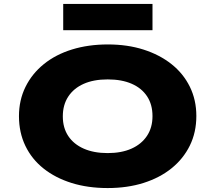

<svg xmlns="http://www.w3.org/2000/svg" viewBox="-20 -941 1090 972"><path d="M525 11Q425 11 343 -14.5Q261 -40 201 -87.5Q141 -135 108.5 -202.5Q76 -270 76 -353Q76 -434 109 -501Q142 -568 202 -616.5Q262 -665 344.5 -690.5Q427 -716 526 -716Q625 -716 706.5 -690Q788 -664 848 -616.5Q908 -569 941 -502Q974 -435 974 -354Q974 -271 941 -204Q908 -137 848.5 -89Q789 -41 707 -15Q625 11 525 11ZM525 -166Q595 -166 645.5 -188.5Q696 -211 724 -253Q752 -295 752 -353Q752 -412 724.5 -453.5Q697 -495 646.5 -517Q596 -539 525 -539Q454 -539 403.5 -516.5Q353 -494 325.5 -452Q298 -410 298 -352Q298 -294 325.5 -252.5Q353 -211 404 -188.5Q455 -166 525 -166ZM300 -788V-921H752V-788Z"/></svg>

Font: Nunito Sans 7pt Expanded Black
Style: Regular
Weight: 900
Width: 7
Designer: Vernon Adams
Foundry: Vernon Adams
Version: Version 3.101;gftools[0.9.27]